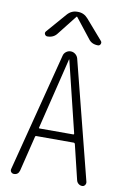

<svg xmlns="http://www.w3.org/2000/svg" viewBox="-102 -1014 705 1074"><g transform="rotate(10 250.0 -477.5)"><path d="M252 -955.1Q286.1 -955.1 309.6 -927.7L406.2 -816.4Q412.1 -808.6 407.7 -799.3Q403.3 -790 393.6 -790Q357.4 -790 338.9 -816.4L252 -926.8Q251 -927.7 250 -927.7L248 -926.8L161.1 -816.4Q141.6 -790 106.4 -790Q96.7 -790 91.8 -798.8Q86.9 -807.6 93.8 -816.4L190.4 -927.7Q213.9 -955.1 248 -955.1ZM149.4 -280.3Q148.4 -278.3 149.4 -276.9Q150.4 -275.4 153.3 -275.4H344.7Q346.7 -275.4 347.7 -276.9Q348.6 -278.3 348.6 -280.3L250 -683.6Q250 -684.6 249 -684.6Q248 -684.6 248 -683.6ZM55.7 0Q45.9 0 39.6 -7.3Q33.2 -14.6 36.1 -25.4L209 -698.2Q211.9 -711.9 223.6 -721.2Q235.4 -730.5 250 -730.5Q264.6 -730.5 276.4 -721.2Q288.1 -711.9 292 -698.2L462.9 -26.4Q464.8 -16.6 459 -8.3Q453.1 0 443.4 0Q431.6 0 422.4 -7.3Q413.1 -14.6 410.2 -26.4L362.3 -224.6Q360.4 -229.5 356.4 -230.5H141.6Q136.7 -230.5 135.7 -224.6L86.9 -25.4Q80.1 0 55.7 0Z"/></g></svg>

Font: Rounded-L Mgen+ 1m light
Style: Regular
Weight: 200
Designer: [Source Han Sans]
Ryoko NISHIZUKA  (kana & ideographs); Paul D. Hunt (Latin, Greek & Cyrillic); Wenlong ZHANG  (bopomofo
Version: Version 1.059.20150602